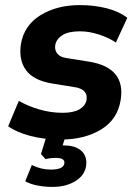

<svg xmlns="http://www.w3.org/2000/svg" viewBox="-20 -537 544 754"><path d="M219 11Q154 11 100 -3Q46 -17 12 -41L54 -141Q90 -120 135 -107Q180 -94 226 -94Q269 -94 292.5 -108Q316 -122 320 -145Q326 -187 272 -195L185 -209Q112 -221 82.5 -261Q53 -301 62 -363Q74 -437 138.5 -477Q203 -517 294 -517Q350 -517 399 -504.5Q448 -492 480 -467L435 -370Q407 -389 368.5 -401.5Q330 -414 294 -414Q248 -414 224.5 -398.5Q201 -383 197 -360Q194 -341 204.5 -327Q215 -313 241 -309L329 -295Q474 -272 454 -145Q442 -68 377 -28.5Q312 11 219 11ZM186 197Q155 197 127 191.5Q99 186 79 175L105 111Q141 129 179 129Q233 129 233 101Q233 83 198 83Q190 83 180.5 84Q171 85 159 88L141 68L168 -20H243L226 34H230Q272 34 295.5 52Q319 70 319 102Q319 145 281 171Q243 197 186 197Z"/></svg>

Font: Mulish ExtraBold
Style: Italic
Weight: 800
Italic angle: -9°
Designer: Vernon Adams
Foundry: Vernon Adams
Version: Version 3.603; ttfautohint (v1.8.3)